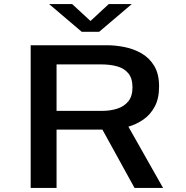

<svg xmlns="http://www.w3.org/2000/svg" viewBox="-20 -922 915 942"><path d="M130.5 0V-700H505.5Q546.5 -700 590.8 -691.2Q635 -682.5 673.8 -660.5Q712.5 -638.5 736.5 -599Q760.5 -559.5 760.5 -498Q760.5 -438.5 739.2 -399Q718 -359.5 683.8 -335.8Q649.5 -312 610 -300.5L780 0H640L482.5 -286H257.5V0ZM257.5 -378H480.5Q521 -378 555 -388.8Q589 -399.5 609.5 -424.8Q630 -450 630 -493.5Q630 -538 609.5 -562.5Q589 -587 554.5 -596.5Q520 -606 477.5 -606H257.5ZM221 -902H334L424 -819L513.5 -902H626.5L466.5 -766H381Z"/></svg>

Font: Trispace SemiExpanded Medium
Style: Regular
Weight: 500
Width: 6
Designer: Tyler Finck
Foundry: Etcetera Type Company
Version: Version 1.210; ttfautohint (v1.8.3)